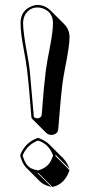

<svg xmlns="http://www.w3.org/2000/svg" viewBox="-20 -678 366 775"><path d="M131.8 -658.2Q161.6 -657.2 183.6 -636.2L240.2 -579.6Q260.3 -558.6 260.7 -528.3Q260.7 -493.2 242.7 -403.8Q235.4 -366.2 231.4 -335.4Q226.1 -294.9 215.3 -159.2Q214.8 -155.3 214.4 -153.3Q212.9 -139.2 195.3 -134.3Q191.4 -133.3 188.5 -133.3Q174.8 -133.8 166.5 -141.6L109.9 -198.2Q107.9 -201.2 106.9 -203.1Q106.4 -208.5 104.5 -231.9Q96.7 -334.5 89.8 -392.1Q85.4 -429.2 75.2 -481.9Q63 -545.4 63 -585Q63 -636.7 110.4 -653.8Q121.6 -658.2 131.8 -658.2ZM62 -47.9V-53.2Q80.1 -99.1 124.5 -118.2Q127.9 -119.6 130.9 -121.1H134.8Q163.1 -110.8 178.7 -95.2L235.4 -38.6Q251 -22 260.7 3.4L204.1 -53.2V-47.9L260.7 8.8Q243.7 58.6 204.6 72.8Q197.8 75.2 191.4 76.7L134.8 20H130.9L187.5 76.7Q156.7 69.3 141.6 54.7L85 -2Q70.3 -17.6 62 -47.9ZM71.8 -49.3Q82.5 -9.8 106.9 2Q117.7 6.8 131.8 9.8H133.8Q169.9 0 185.1 -28.3Q189.9 -38.1 194.3 -50.3Q179.7 -89.8 147 -105.5Q140.1 -108.4 133.3 -110.8Q91.3 -93.8 74.2 -56.6Q72.8 -53.2 71.8 -51.3ZM131.8 -647.9Q100.6 -647.9 83 -621.1Q73.2 -605 73.2 -585Q73.2 -548.8 88.9 -464.4Q96.2 -426.3 100.1 -393.1Q100.6 -388.7 116.7 -205.6Q123 -200.7 131.8 -200.2Q143.1 -201.7 147.9 -210.9V-211.4Q148.4 -214.8 149.9 -231.9Q155.3 -314.9 165 -393.1Q169.9 -429.7 180.7 -483.9Q193.8 -549.3 193.8 -585Q193.8 -627.9 154.3 -643.6Q142.6 -647.9 131.8 -647.9Z"/></svg>

Font: Linux Biolinum Shadow O
Style: Bold
Weight: 700
Designer: Philipp H. Poll
Foundry: Philipp H. Poll
Version: Version 0.9.2